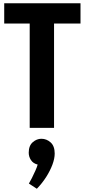

<svg xmlns="http://www.w3.org/2000/svg" viewBox="-20 -788 522 1183"><path d="M207 375 158 343Q165 332 176.5 309Q188 286 198.5 262.5Q209 239 212 226Q184 219 170.5 198Q157 177 157 153Q157 110 181.5 88.5Q206 67 235 67Q267 67 292 89.5Q317 112 317 158Q317 189 303 226.5Q289 264 264.5 302.5Q240 341 207 375ZM476 -768V-643H290L313 -666V0H163V-666L185 -643H6V-768Z"/></svg>

Font: Yaldevi
Style: Bold
Weight: 700
Designer: Sol Matas, Rajitha Manaperi, Kosala Senevirathne
Foundry: Mooniak
Version: Version 1.100